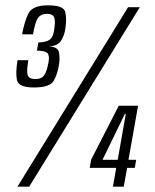

<svg xmlns="http://www.w3.org/2000/svg" viewBox="-20 -701 582 721"><path d="M107.5 -372.5Q49 -372.5 43.5 -401Q38 -429.5 46 -475H86.5Q79 -433 84.2 -418.5Q89.5 -404 113 -404Q135.5 -404 145.8 -418.2Q156 -432.5 162.5 -469Q166.5 -492.5 158 -501.5Q149.5 -510.5 118.5 -511L124 -541.5Q153 -542.5 166 -551.5Q179 -560.5 182.5 -584Q189 -620.5 183.8 -634.8Q178.5 -649 156 -649Q134 -649 123 -634Q112 -619 104 -572H63Q72 -621.5 87.2 -651.2Q102.5 -681 160.5 -681Q219.5 -681 225.2 -655.5Q231 -630 225.5 -593.5Q221.5 -566.5 208.5 -547.2Q195.5 -528 162.5 -526.5Q196 -526 200.8 -506.2Q205.5 -486.5 202 -460.5Q196 -422 181.5 -397.2Q167 -372.5 107.5 -372.5ZM45.5 0 461 -674H505L89.5 0ZM404 0 416.5 -70.5H317L322 -101L426 -304H498.5L462.5 -101H491.5L486 -70.5H457.5L444.5 0ZM365 -101H422L452.5 -273.5H449Z"/></svg>

Font: Anybody Condensed Regular
Style: Italic
Weight: 400
Width: 3
Italic angle: -10°
Designer: Tyler Finck
Foundry: Etcetera Type Company
Version: Version 1.010; ttfautohint (v1.8.3) -l 8 -r 50 -G 200 -x 14 